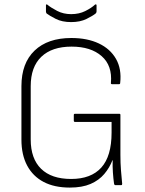

<svg xmlns="http://www.w3.org/2000/svg" viewBox="-20 -838 655 869"><path d="M296 11Q226 11 177.5 -14.5Q129 -40 103 -88.5Q77 -137 77 -206V-448Q77 -552 136.5 -609Q196 -666 303 -666Q375 -666 427 -641.5Q479 -617 505 -571.5Q531 -526 524 -463Q524 -457 519 -457H487Q481 -457 482 -463Q489 -541 440 -584Q391 -627 304 -627Q215 -627 167 -581Q119 -535 119 -448V-207Q119 -120 166 -74Q213 -28 302 -28Q392 -28 438.5 -79.5Q485 -131 485 -238V-286H320Q314 -286 314 -292V-318Q314 -323 320 -323H520Q525 -323 525 -318V-137Q525 -100 527.5 -68Q530 -36 533 -6Q533 -3 532 -1.5Q531 0 528 0H502Q500 0 498.5 -1.5Q497 -3 496 -8Q493 -29 491 -57.5Q489 -86 490 -113H489Q476 -79 452 -50.5Q428 -22 390 -5.5Q352 11 296 11ZM302 -738Q261 -738 232.5 -752.5Q204 -767 191 -777Q188 -781 188 -786V-814Q188 -817 190 -818Q192 -819 194 -817Q211 -803 239 -788.5Q267 -774 302 -774Q338 -774 366 -788Q394 -802 410 -817Q413 -819 415 -818Q417 -817 417 -814V-786Q417 -781 413 -777Q401 -767 372 -752.5Q343 -738 302 -738Z"/></svg>

Font: Sofia Sans Semi Condensed ExtraLight
Style: Regular
Weight: 250
Version: Version 4.100